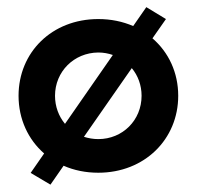

<svg xmlns="http://www.w3.org/2000/svg" viewBox="-20 -473 549 535"><path d="M404.8 -366.2 442.4 -419.9 387.7 -453.1 351.1 -400.4C321.8 -413.1 289.1 -419.9 253.9 -419.9C124.5 -419.9 31.7 -327.1 31.7 -206.1C31.7 -141.1 58.6 -84 103 -45.4L65.4 8.8L120.6 41.5L157.2 -11.2C186 1.5 218.8 8.3 253.9 8.3C382.8 8.3 476.6 -85 476.6 -206.1C476.6 -271 449.7 -327.6 404.8 -366.2ZM133.3 -206.1C133.3 -273.4 186 -326.2 253.9 -326.7C268.1 -326.7 281.7 -324.2 294.4 -319.8L161.1 -127.9C143.6 -148.9 133.3 -176.3 133.3 -206.1ZM253.9 -85.4C239.7 -85.4 226.1 -87.9 213.9 -91.8L347.2 -283.2C364.3 -262.7 374.5 -235.8 374.5 -206.1C374.5 -138.2 321.8 -85.4 253.9 -85.4Z"/></svg>

Font: Now SemiBold
Style: Regular
Weight: 600
Designer: Alfredo Marco Pradil
Foundry: Alfredo Marco Pradil
Version: Version 1.200;hotconv 1.0.109;makeotfexe 2.5.65596